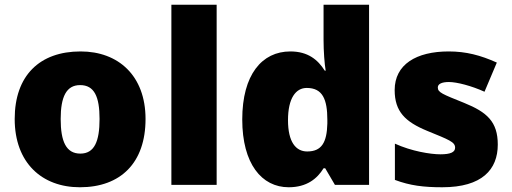

<svg xmlns="http://www.w3.org/2000/svg" viewBox="-20 -780 2160 810"><path d="M594 -278C594 -461 479 -563 320 -563C147 -563 42 -461 42 -278C42 -93 157 10 317 10C489 10 594 -93 594 -278ZM236 -278C236 -372 260 -421 318 -421C378 -421 400 -372 400 -278C400 -183 378 -132 319 -132C259 -132 236 -183 236 -278Z M894 0V-760H703V0Z M1198 10C1274 10 1318 -26 1345 -70H1352L1393 0H1537V-760H1345V-612C1345 -565 1349 -510 1354 -482H1350C1321 -528 1279 -563 1205 -563C1085 -563 1002 -465 1002 -276C1002 -89 1084 10 1198 10ZM1276 -141C1228 -141 1195 -181 1195 -273C1195 -366 1228 -409 1274 -409C1341 -409 1361 -361 1361 -274V-259C1359 -179 1337 -141 1276 -141Z M2080 -170C2080 -267 2034 -307 1938 -346C1846 -383 1827 -390 1827 -411C1827 -426 1844 -434 1874 -434C1907 -434 1969 -418 2024 -393L2076 -516C2007 -547 1946 -563 1873 -563C1736 -563 1645 -508 1645 -400C1645 -309 1690 -266 1782 -228C1875 -190 1900 -181 1900 -157C1900 -138 1881 -129 1838 -129C1796 -129 1716 -142 1646 -174V-21C1710 3 1767 10 1846 10C2014 10 2080 -65 2080 -170Z"/></svg>

Font: Noto Sans Sinhala Black
Style: Regular
Weight: 900
Designer: Jelle Bosma - Monotype Design Team
Foundry: Monotype Imaging Inc.
Version: Version 2.006